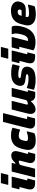

<svg xmlns="http://www.w3.org/2000/svg" viewBox="1796 -2636 857 4490"><g transform="rotate(-90 2225.0 -391.5)"><path d="M85 -547H330Q341 -547 338 -536Q317 -451 296 -367Q275 -283 254 -199Q251 -188 255 -185Q259 -181 266 -181H297Q286 -139 275 -95.5Q264 -52 253 -10Q250 0 240 0H184Q90 0 58 -46Q26 -92 47 -176Q58 -218 71.5 -269.5Q85 -321 96 -365H51Q40 -365 43 -376ZM188 -800H412Q423 -800 420 -789L380 -627H156Q144 -627 147 -638Z M457 -547H650Q662 -547 658 -536Q653 -517 648.5 -498.5Q644 -480 639 -461H659Q700 -511 742 -534Q784 -557 831 -557Q895 -557 921 -515Q947 -473 927 -394Q914 -340 899.5 -286Q885 -232 871 -177Q869 -171 872 -168Q875 -165 880 -165H912Q902 -126 892.5 -86.5Q883 -47 873 -8Q870 3 859 3H776Q730 3 700.5 -18Q671 -39 661 -73.5Q651 -108 661 -150Q674 -199 686.5 -248.5Q699 -298 712 -352Q720 -382 691 -382Q674 -382 655 -375Q636 -368 612 -352Q590 -264 568 -176Q546 -88 524 0H331Q320 0 323 -11Q351 -121 378.5 -230.5Q406 -340 433 -449Q440 -476 446 -501Q452 -526 457 -547Z M1299 -563Q1371 -563 1419.5 -550Q1468 -537 1478 -530Q1483 -527 1481 -521Q1471 -478 1461 -437Q1451 -396 1440 -353H1420Q1389 -368 1357 -375Q1325 -382 1293 -382Q1258 -382 1230 -362.5Q1202 -343 1191 -301L1178 -253Q1173 -232 1171.5 -215Q1170 -198 1177 -187Q1190 -165 1239 -165Q1270 -165 1306 -172Q1342 -179 1380 -193H1400Q1390 -151 1379.5 -109.5Q1369 -68 1358 -26Q1357 -22 1352 -17Q1341 -7 1293.5 4Q1246 15 1178 15Q1053 15 998.5 -51Q944 -117 973 -238L994 -325Q1012 -396 1049.5 -449.5Q1087 -503 1148.5 -533Q1210 -563 1299 -563Z M1574 -573Q1585 -614 1597 -662Q1609 -710 1619 -750H1814Q1818 -750 1821 -747Q1824 -744 1822 -739Q1788 -605 1754.5 -470Q1721 -335 1687 -201Q1685 -193 1687 -190Q1690 -187 1697 -187H1747Q1736 -144 1725 -99.5Q1714 -55 1703 -11Q1699 0 1689 0H1581Q1518 0 1484.5 -41.5Q1451 -83 1470 -155Q1496 -262 1521.5 -364Q1547 -466 1574 -573Z M1909 -547H2101Q2113 -547 2109 -536L2025 -200Q2017 -169 2046 -169Q2063 -169 2082 -176.5Q2101 -184 2127 -204Q2147 -286 2168 -368Q2189 -450 2213 -547H2404Q2415 -547 2412 -536Q2390 -447 2367.5 -357Q2345 -267 2324 -182Q2321 -174 2325 -171Q2328 -167 2334 -167H2364Q2354 -127 2344 -87.5Q2334 -48 2324 -8Q2321 3 2310 3H2236Q2181 3 2148 -23Q2115 -49 2110 -92H2091Q2007 11 1913 11Q1846 11 1820 -39.5Q1794 -90 1813 -166Q1831 -240 1848.5 -308Q1866 -376 1884 -449Q1891 -475 1897 -499.5Q1903 -524 1909 -547Z M2642 -154Q2691 -154 2711.5 -163Q2732 -172 2735 -184Q2737 -193 2726.5 -202.5Q2716 -212 2678 -216L2592 -228Q2505 -239 2478.5 -281.5Q2452 -324 2466 -385Q2484 -467 2554 -513Q2624 -559 2751 -559Q2842 -559 2898.5 -546.5Q2955 -534 2963 -527Q2968 -523 2967 -518Q2957 -480 2947.5 -441.5Q2938 -403 2928 -364H2908Q2860 -378 2818 -385.5Q2776 -393 2727 -393Q2685 -393 2666.5 -386Q2648 -379 2645 -365Q2641 -352 2648 -344.5Q2655 -337 2689 -332L2772 -320Q2854 -310 2888 -265.5Q2922 -221 2905 -148Q2883 -61 2810.5 -24.5Q2738 12 2594 12Q2542 12 2496 5.5Q2450 -1 2418 -10Q2386 -19 2375 -25Q2369 -28 2371 -34Q2381 -75 2390.5 -114Q2400 -153 2410 -191H2430Q2476 -172 2523.5 -163Q2571 -154 2642 -154Z M3035 -547H3280Q3291 -547 3288 -536Q3267 -451 3246 -367Q3225 -283 3204 -199Q3201 -188 3205 -185Q3209 -181 3216 -181H3247Q3236 -139 3225 -95.5Q3214 -52 3203 -10Q3200 0 3190 0H3134Q3040 0 3008 -46Q2976 -92 2997 -176Q3008 -218 3021.5 -269.5Q3035 -321 3046 -365H3001Q2990 -365 2993 -376ZM3138 -800H3362Q3373 -800 3370 -789L3330 -627H3106Q3094 -627 3097 -638Z M3361 -547H3595Q3606 -547 3603 -536Q3584 -459 3565 -381.5Q3546 -304 3526 -227Q3522 -213 3518.5 -197.5Q3515 -182 3511 -167Q3516 -166 3521 -165.5Q3526 -165 3531 -165Q3577 -165 3611 -200Q3645 -235 3661 -299L3669 -332Q3686 -404 3686.5 -446Q3687 -488 3672 -527L3677 -547H3832Q3840 -547 3845 -542Q3858 -530 3863.5 -497.5Q3869 -465 3866.5 -420Q3864 -375 3851 -325L3844 -295Q3808 -145 3717.5 -67.5Q3627 10 3490 10Q3415 10 3363 -5.5Q3311 -21 3296 -35Q3292 -39 3294 -48Q3316 -135 3336 -214Q3356 -293 3375 -370H3327Q3316 -370 3319 -381Q3329 -420 3340 -462.5Q3351 -505 3361 -547Z M4222 -564Q4300 -564 4351 -535.5Q4402 -507 4423 -461.5Q4444 -416 4431 -365L4427 -351Q4410 -285 4365 -251.5Q4320 -218 4238 -218H4076L4075 -215Q4071 -199 4071 -185Q4071 -171 4078 -162Q4095 -141 4155 -141Q4214 -142 4256 -148Q4298 -154 4344 -167H4364Q4355 -132 4346.5 -96Q4338 -60 4329 -25Q4328 -20 4324 -16Q4315 -7 4286 0.5Q4257 8 4216 12.5Q4175 17 4128 17Q4033 17 3972 -15Q3911 -47 3888 -104Q3865 -161 3884 -236L3906 -327Q3935 -443 4012.5 -503.5Q4090 -564 4222 -564ZM4192 -407Q4123 -407 4106 -340L4100 -315H4207Q4221 -315 4230.5 -322Q4240 -329 4244 -346Q4252 -374 4238 -391Q4224 -407 4192 -407Z"/></g></svg>

Font: Recursive Sn Lnr St Blk
Style: Italic
Weight: 900
Italic angle: -15°
Version: Version 1.079;hotconv 1.0.112;makeotfexe 2.5.65598; ttfautoh